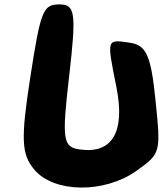

<svg xmlns="http://www.w3.org/2000/svg" viewBox="-20 -903 739 871"><path d="M117 -550C74 -271 77 -203 136 -133C226 -27 454 -25 599 -128C710 -207 710 -210 685 -452C665 -652 643 -698 570 -709C462 -725 464 -729 508 -508C549 -304 489 -204 342 -225C265 -236 260 -268 294 -560C327 -848 321 -883 249 -883C175 -883 164 -854 117 -550Z"/></svg>

Font: Hussar Skorodowane
Style: Ky
Weight: 700
Foundry: Cannot Into Space Fonts
Version: Version 0.892